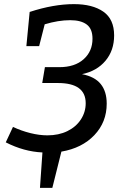

<svg xmlns="http://www.w3.org/2000/svg" viewBox="-20 -730 612 932"><path d="M498 -227Q498 -137 438 -74Q378 -11 278 6L234 182H174L186 10Q96 6 8 -39L43 -114Q83 -95 127 -84Q171 -73 210 -73Q265 -73 307 -93.5Q349 -114 372.5 -150Q396 -186 396 -229Q396 -327 261 -327H185L198 -404H268Q343 -404 386 -442.5Q429 -481 429 -542Q429 -590 401 -611Q373 -632 321 -632Q263 -632 197 -612L170 -506H108L124 -672Q240 -710 339 -710Q429 -710 481.5 -673.5Q534 -637 534 -558Q534 -485 492 -435Q450 -385 378 -370Q440 -358 469 -322Q498 -286 498 -227Z"/></svg>

Font: Bitter Pro Medium
Style: Italic
Weight: 500
Italic angle: -9°
Designer: Sol Matas, and Bitter project Authors
Foundry: Sol Matas
Version: Version 1.010